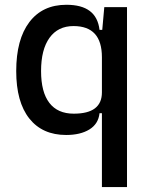

<svg xmlns="http://www.w3.org/2000/svg" viewBox="-20 -547 626 792"><path d="M252.9 9.8Q154.8 9.8 100.8 -58.3Q46.9 -126.5 46.9 -253.9Q46.9 -384.3 101.1 -455.8Q155.3 -527.3 253.9 -527.3Q316.4 -527.3 350.3 -501.7Q384.3 -476.1 390.6 -423.8H430.7L400.4 -310.5Q400.4 -375.5 371.1 -407.5Q341.8 -439.5 283.2 -439.5Q219.2 -439.5 184.3 -391.1Q149.4 -342.8 149.4 -253.9Q149.4 -167 183.6 -122.6Q217.8 -78.1 284.2 -78.1Q342.8 -78.1 371.6 -100.1Q400.4 -122.1 400.4 -166V-222.7L435.5 -80.1H390.6Q385.7 -35.6 348.6 -12.9Q311.5 9.8 252.9 9.8ZM400.4 224.6V-408.2L410.2 -517.6H503.9V224.6Z"/></svg>

Font: Cascadia Code
Style: Regular
Weight: 400
Designer: Aaron Bell
Foundry: Saja Typeworks
Version: Version 2404.023